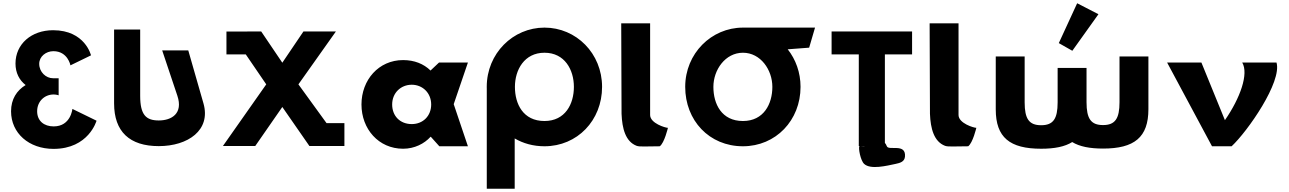

<svg xmlns="http://www.w3.org/2000/svg" viewBox="-20 -896 7894 1176"><path d="M411.5 -495.8 537.3 -557C537.3 -557 501.6 -710.9 305.2 -710.9C171.8 -710.9 74.9 -625.9 74.9 -506.9C74.9 -449.1 98.7 -404.9 137 -375.1C82.5 -342 47.7 -288.4 47.7 -214.5C47.7 -80.2 157.3 15.9 307.8 15.9C523.7 15.9 571.3 -156.7 571.3 -156.7L423.4 -228.9C423.4 -228.9 414 -121.8 308.7 -121.8C250 -121.8 207.5 -155 207.5 -214.5C207.5 -274.8 252.5 -317.3 308.7 -317.3C325.7 -317.3 339.2 -312.2 339.2 -312.2V-416.8H304.4C261.9 -416.8 220.2 -454.2 220.2 -505.2C220.2 -550.2 261.9 -582.5 307 -582.5C395.3 -582.5 411.5 -495.8 411.5 -495.8Z M1133.1 -587.5H973.3L1066.4 -309.5C1102.9 -200.5 1030.7 -158.2 952.5 -158.2C874.3 -158.2 838.6 -192.2 838.6 -309.5V-715H678.8V-262.8C678.8 -89.4 774 -1 952.5 -1C1131 -1 1273.2 -98.6 1226.2 -262.8Z M1875 -1.9H2089.5V-141.9H1980L1807.8 -379.3L2037.3 -703.1H1838.5L1709.2 -511.9L1580 -703.1L1367 -703V-563H1485.3L1610.7 -379.3L1345.5 -1.9H1543.5L1709.2 -240.7Z M2382 -256C2382 -327 2435 -377 2502 -377C2568 -377 2621 -327 2621 -256C2621 -186 2571 -136 2502 -136C2430 -136 2382 -186 2382 -256ZM2194 -256C2194 -106 2299 15 2449 15C2519 15 2579 -16 2617 -58H2619L2671 0H2846L2759 -258L2846 -513H2669L2617 -464C2575 -505 2518 -528 2449 -528C2299 -528 2194 -406 2194 -256Z M2961.3 -363.9C2961.3 -359.8 2961.4 -355.7 2961.5 -351.7V260H3132.5V-48.1C3184.6 -17.5 3246.4 -0.1 3314.9 -0.1C3516.4 -0.1 3667.7 -159.1 3667.7 -363.9C3667.7 -568.8 3509.6 -726.9 3314.9 -726.9C3122 -726.9 2961.3 -568.8 2961.3 -363.9ZM3133.9 -363.9C3133.9 -468.5 3191.7 -573 3314.9 -573C3439 -573 3495.1 -468.5 3495.1 -363.9C3495.1 -259.4 3442.4 -154.8 3314.9 -154.8C3184 -154.8 3133.9 -259.4 3133.9 -363.9Z M3787 -199C3790.5 -108.5 3811.4 -28.9 3879 -3C3898 4.3 3937 0 4021.1 0C4049.8 -21.3 4071 -113 4071 -113C4055.8 -113 3963.1 -140.2 3962 -191V-753H3785Z M4972.1 -727 4530.1 -726.9C4337.3 -726.6 4176.9 -568.6 4176.9 -363.9C4176.9 -159.1 4323.1 -0.1 4530.5 -0.1C4732 -0.1 4883.3 -159.1 4883.3 -363.9C4883.3 -452.3 4853.8 -531.9 4804.8 -594L4936.1 -604ZM4530.5 -573C4638.5 -573 4710.7 -468.5 4710.7 -363.9C4710.7 -259.4 4658 -154.8 4530.5 -154.8C4399.6 -154.8 4349.5 -259.4 4349.5 -363.9C4349.5 -468.4 4422.5 -573 4530.5 -573Z M5279.4 -1.1C5271 -0.1 5262.3 -0.1 5253.5 -1.6ZM5073.5 -562.9H5240.1V-1.9L5244 -1.8C5236.1 9.2 5250.2 87 5273 108C5312.8 144.6 5412 119 5465 108C5495 102 5520.4 93.7 5523 63C5530 -21 5423.2 28.7 5412 0C5408.4 -9.2 5404.4 -16 5399.9 -20.9V-562.9H5566.5V-703.1H5073.5Z M5676 -199C5679.5 -108.5 5700.4 -28.9 5768 -3C5787 4.3 5826 0 5910.1 0C5938.8 -21.3 5960 -113 5960 -113C5944.8 -113 5852.1 -140.2 5851 -191V-753H5674Z M6256 -550H6079V-226C6079 -54 6165 15 6357 15C6439.5 15 6502.4 2.3 6547.3 -25.9C6592.1 1.6 6654.5 14 6736 14C6928 14 7014 -55 7014 -227V-550H6837V-270C6837 -169 6810 -130 6736 -130C6662 -130 6635 -169 6635 -270V-480H6458V-269C6458 -168 6431 -129 6357 -129C6283 -129 6256 -168 6256 -269ZM6465.2 -632 6548 -585 6707.9 -808.9 6577.6 -876.1Z M7338.6 -513H7128.6L7403.6 0H7523.6C7622 -91.8 7833.2 -394.7 7798.6 -513H7588.6C7629.4 -445 7576.9 -295.8 7482.6 -160Z"/></svg>

Font: Sztylet
Style: Bd
Weight: 700
Foundry: Cannot Into Space Fonts, PlusOne Fonts
Version: Version 0.12